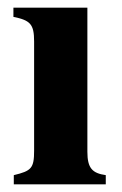

<svg xmlns="http://www.w3.org/2000/svg" viewBox="-20 -481 318 501"><path d="M256 0V-24C221 -29 208 -42 208 -85V-461H15V-437C59 -428 69 -418 69 -373V-88C69 -42 62 -35 16 -24V0Z"/></svg>

Font: XITS
Style: Bold
Weight: 700
Designer: MicroPress Inc., with final additions and corrections provided by Coen Hoffman, Elsevier (retired)
Version: Version 1.302